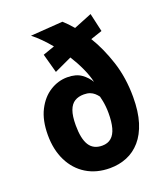

<svg xmlns="http://www.w3.org/2000/svg" viewBox="-149 -926 899 1036"><g transform="rotate(-20 300.0 -408.0)"><path d="M304 7.5Q226.5 7.5 169 -27.8Q111.5 -63 80 -126.8Q48.5 -190.5 48.5 -275Q48.5 -359.5 77.8 -416.8Q107 -474 153.8 -503.2Q200.5 -532.5 253 -532.5Q303 -532.5 333.5 -510.8Q364 -489 381 -459.5Q372 -499 352.2 -542Q332.5 -585 306 -627L206 -580.5L176 -690L243 -713.5Q220 -741.5 195.5 -766.2Q171 -791 146.5 -810L331.5 -823Q344.5 -811.5 357.8 -797.8Q371 -784 384.5 -768L488.5 -810L512.5 -704L446 -681.5Q490 -610 520.8 -516Q551.5 -422 551.5 -311Q551.5 -227.5 532.8 -167.2Q514 -107 480.2 -68.2Q446.5 -29.5 401.5 -11Q356.5 7.5 304 7.5ZM305.5 -121Q338 -121 358.2 -138.8Q378.5 -156.5 387.8 -190.8Q397 -225 397 -274.5Q397 -295 395.2 -312.5Q393.5 -330 390.5 -345.2Q387.5 -360.5 384 -374Q375.5 -385.5 365 -394.8Q354.5 -404 340.2 -409.5Q326 -415 305 -415Q274.5 -415 252.8 -401.8Q231 -388.5 219.5 -357.5Q208 -326.5 208 -273Q208 -196 231.5 -158.5Q255 -121 305.5 -121Z"/></g></svg>

Font: Spline Sans Mono
Style: Bold
Weight: 700
Designer: Eben Sorkin, Mirko Velimirovic
Foundry: Sorkin Type
Version: Version 1.004